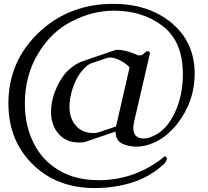

<svg xmlns="http://www.w3.org/2000/svg" viewBox="-20 -724 1075 992"><path d="M897.9 -86.9Q873 -54.7 840.6 -27.3Q808.1 0 770.5 15.1Q727.1 33.7 685.1 33.7Q653.8 33.7 623.5 23.4Q577.1 7.3 577.1 -42.5V-44.4L426.8 6.8Q410.6 12.2 399.9 12.2H379.9Q310.5 8.8 273.4 -44.4Q243.7 -85.9 243.7 -146.5Q243.7 -200.7 265.6 -255.4Q287.6 -310.1 319.3 -347.2Q337.4 -368.7 373.5 -392.1Q385.3 -399.4 400.4 -405.3Q442.9 -419.9 485.6 -434.6Q528.3 -449.2 571.3 -463.9Q580.1 -466.8 587.9 -466.8H590.3Q621.1 -465.3 662.1 -451.2Q665 -450.2 666.5 -449.2Q676.3 -444.8 690.9 -439.5Q696.8 -437.5 701.7 -437.5Q709.5 -437.5 716.3 -441.9Q729 -450.7 734.4 -456.5Q737.3 -460 741.7 -460Q743.7 -460 746.1 -459Q754.9 -455.1 754.9 -450.2V-449.2L673.3 -97.2Q668.9 -77.6 668.9 -62.5Q668.9 -19.5 704.1 -10.7Q712.9 -8.3 722.2 -8.3Q740.7 -8.3 762.2 -17.1Q795.4 -29.8 822.3 -54.7Q866.2 -94.7 895.5 -170.9Q924.8 -248 924.8 -341.3Q924.8 -508.8 821.3 -588.9Q717.8 -668.9 569.3 -668.9Q458.5 -668.9 351.1 -613.8Q243.2 -559.1 175.8 -445.3Q108.4 -332.5 108.4 -189Q108.4 -77.1 153.3 14.2Q197.8 105 284.7 156.2Q370.1 207 490.7 207Q592.3 207 682.6 171.4Q764.6 138.7 828.1 85.9Q830.1 84 832.5 84Q835.4 84 838.9 87.4Q842.3 90.8 842.3 95.7Q842.3 100.1 839.8 105Q834.5 116.7 827.6 123Q755.9 189.5 664.3 218.5Q572.8 247.6 468.8 247.6Q273.4 247.6 148.4 124.5Q23.4 1 23.4 -189.5Q23.4 -406.2 180.2 -555.7Q336.9 -704.1 564.9 -704.1Q747.6 -704.1 866.7 -605.5Q985.8 -505.9 985.8 -342.8Q985.8 -201.7 897.9 -86.9ZM579.6 -70.8 649.4 -375.5Q633.8 -394 604.7 -409.9Q575.7 -425.8 550.3 -426.8H548.3Q538.6 -426.8 528.3 -422.9Q509.3 -416.5 490.2 -409.9Q471.2 -403.3 452.1 -397Q439.5 -392.6 429.7 -384.3Q392.1 -352.1 370.8 -306.2Q349.6 -260.3 342.8 -215.3Q338.9 -192.4 338.9 -171.9Q338.9 -130.4 354.5 -101.1Q377.4 -55.7 422.9 -42Q440.9 -36.6 459.5 -36.6Q465.3 -36.6 471.7 -37.1Q482.9 -38.1 499 -43.5Q509.8 -46.9 535.6 -55.9Q561.5 -64.9 579.6 -70.8Z"/></svg>

Font: Caudex
Style: Regular
Weight: 400
Version: Version 1.04